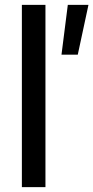

<svg xmlns="http://www.w3.org/2000/svg" viewBox="-20 -770 384 790"><path d="M70 0V-750H167V0ZM233 -545 259 -750H344L300 -545Z"/></svg>

Font: Teachers Medium
Style: Regular
Weight: 500
Designer: Alfredo Marco Pradil, Chank Diesel
Version: Version 1.001